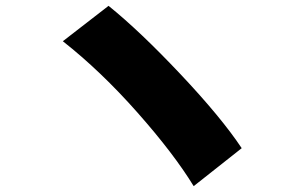

<svg xmlns="http://www.w3.org/2000/svg" viewBox="-20 -680 1040 652"><path d="M193.4 -540 348.6 -660.2Q454.1 -575.2 592.8 -428.2Q731.4 -281.2 800.8 -176.8L637.7 -47.9Q570.3 -158.2 446.3 -298.3Q322.3 -438.5 193.4 -540Z"/></svg>

Font: GenEi M Gothic v2 Black
Style: Regular
Weight: 900
Version: Version 2.0